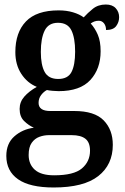

<svg xmlns="http://www.w3.org/2000/svg" viewBox="-20 -594 554 851"><path d="M218 237Q112 237 60 200.5Q8 164 8 97Q8 42 43.5 10.5Q79 -21 130 -28Q107 -38 87 -57.5Q67 -77 67 -111Q67 -142 87.5 -165.5Q108 -189 143 -209Q101 -226 74.5 -266.5Q48 -307 48 -363Q48 -450 95 -499Q142 -548 240 -548Q275 -548 303.5 -539.5Q332 -531 351 -517Q368 -536 391.5 -555Q415 -574 449 -574Q478 -574 493 -557.5Q508 -541 508 -518Q508 -496 495 -478.5Q482 -461 450 -461Q450 -479 441 -490.5Q432 -502 418 -502Q406 -502 397.5 -498.5Q389 -495 382 -490Q401 -469 413.5 -440Q426 -411 426 -367Q426 -289 380.5 -239.5Q335 -190 240 -190Q229 -190 212.5 -191.5Q196 -193 188 -195Q174 -188 162.5 -173Q151 -158 151 -138Q151 -102 203 -102H309Q399 -102 439.5 -60.5Q480 -19 480 48Q480 136 415.5 186.5Q351 237 218 237ZM238 -244Q281 -244 297 -275Q313 -306 313 -365Q313 -426 296.5 -459.5Q280 -493 237 -493Q195 -493 178 -458.5Q161 -424 161 -364Q161 -306 178 -275Q195 -244 238 -244ZM220 183Q307 183 343 152.5Q379 122 379 74Q379 37 358.5 21Q338 5 298 5H196Q175 5 154.5 12.5Q134 20 120.5 39Q107 58 107 93Q107 134 134.5 158.5Q162 183 220 183Z"/></svg>

Font: Noto Serif Myanmar SemiCondensed SemiBold
Style: Regular
Weight: 600
Width: 4
Designer: Ben Mitchell and the Monotype Design Team
Foundry: Monotype Imaging Inc.
Version: Version 2.106; ttfautohint (v1.8.4.7-5d5b)